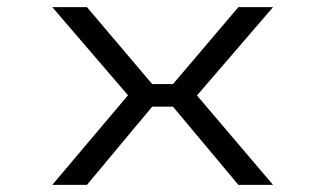

<svg xmlns="http://www.w3.org/2000/svg" viewBox="-20 -520 915 540"><path d="M127 0 340 -252 127 -500H224.5L408 -283.5H466.5L650.5 -500H748L534 -251.5L748 0H650.5L466.5 -220H408L224.5 0Z"/></svg>

Font: Trispace SemiExpanded Light
Style: Regular
Weight: 300
Width: 6
Designer: Tyler Finck
Foundry: Etcetera Type Company
Version: Version 1.210; ttfautohint (v1.8.3)